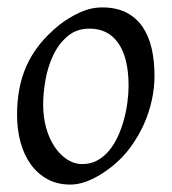

<svg xmlns="http://www.w3.org/2000/svg" viewBox="-20 -477 462 517"><path d="M326.2 -246.1Q326.2 -320.8 298.8 -360.4Q271.5 -399.9 221.2 -399.9Q186 -399.9 162.1 -379.6Q138.2 -359.4 123.5 -328.6Q108.9 -297.9 102.5 -262Q96.2 -226.1 96.2 -194.8Q96.2 -162.1 104.2 -133.1Q112.3 -104 126.7 -82.3Q141.1 -60.5 160.4 -47.9Q179.7 -35.2 202.1 -35.2Q224.6 -35.2 242.4 -45.2Q260.3 -55.2 274.2 -72Q288.1 -88.9 297.9 -110.6Q307.6 -132.3 314 -155.8Q320.3 -179.2 323.2 -202.6Q326.2 -226.1 326.2 -246.1ZM396 -272.9Q396 -240.2 388.7 -206.8Q381.3 -173.3 367.2 -141.8Q353 -110.4 332.3 -81.8Q311.5 -53.2 284.2 -30.8Q271.5 -20.5 257.3 -11.2Q243.2 -2 228.5 5.1Q213.9 12.2 198.7 16.1Q183.6 20 168.9 20Q134.8 20 108.2 5.6Q81.5 -8.8 63.2 -33.9Q44.9 -59.1 35.4 -93.5Q25.9 -127.9 25.9 -168Q25.9 -203.1 31.7 -235.6Q37.6 -268.1 50.8 -298.3Q64 -328.6 85.9 -356.4Q107.9 -384.3 140.1 -410.2Q165 -429.7 194.8 -443.4Q224.6 -457 254.9 -457Q293 -457 319.8 -443.4Q346.7 -429.7 363.5 -405.3Q380.4 -380.9 388.2 -347.2Q396 -313.5 396 -272.9Z"/></svg>

Font: Gentium Plus Eur
Style: Italic
Weight: 400
Italic angle: -8°
Designer: J. Victor Gaultney, Annie Olsen, Iska Routamaa, Becca Hirsbrunner
Foundry: SIL International
Version: Version 5.000